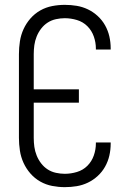

<svg xmlns="http://www.w3.org/2000/svg" viewBox="-20 -763 540 791"><path d="M247 8Q221 8 195 3Q169 -2 146 -15Q123 -28 105.5 -48Q88 -68 77 -92Q66 -116 62 -142.5Q58 -169 58 -195V-540Q58 -566 62 -592.5Q66 -619 77 -643Q88 -667 105.5 -687Q123 -707 146 -720Q169 -733 195 -738Q221 -743 247 -743Q272 -743 296 -739Q320 -735 342 -724.5Q364 -714 382.5 -697Q401 -680 413 -658.5Q425 -637 430.5 -613Q436 -589 436 -564V-559H375V-563Q375 -588 366.5 -612.5Q358 -637 340 -655Q322 -673 297 -680.5Q272 -688 247 -688Q229 -688 210.5 -684Q192 -680 176.5 -670Q161 -660 149.5 -645Q138 -630 131 -612.5Q124 -595 121.5 -577Q119 -559 119 -540V-395H305V-340H119V-195Q119 -176 121.5 -158Q124 -140 131 -122.5Q138 -105 149.5 -90Q161 -75 176.5 -65Q192 -55 210.5 -51Q229 -47 247 -47Q272 -47 297 -54.5Q322 -62 340 -80Q358 -98 366.5 -122.5Q375 -147 375 -172V-176H436V-171Q436 -146 430.5 -122Q425 -98 413 -76.5Q401 -55 382.5 -38Q364 -21 342 -10.5Q320 0 296 4Q272 8 247 8Z"/></svg>

Font: Iosevka Term Curly Light
Style: Regular
Weight: 300
Designer: Belleve Invis
Foundry: Belleve Invis
Version: Version 32.3.0